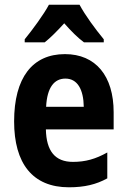

<svg xmlns="http://www.w3.org/2000/svg" viewBox="-20 -786 539 816"><path d="M318 -766H188C167 -726 117 -658 85 -619V-606H170C194 -625 222 -653 253 -687C283 -653 310 -626 337 -606H421V-619C384 -664 342 -721 318 -766ZM256 -556C118 -556 40 -456 40 -270C40 -92 118 10 273 10C339 10 389 -2 436 -28V-138C386 -110 343 -98 290 -98C214 -98 177 -144 175 -236H463V-309C463 -463 387 -556 256 -556ZM258 -452C309 -452 335 -406 336 -332H176C180 -415 211 -452 258 -452Z"/></svg>

Font: Noto Sans Hebrew Condensed
Style: Bold
Weight: 700
Width: 3
Designer: Monotype Design Team
Foundry: Monotype Imaging Inc.
Version: Version 2.004